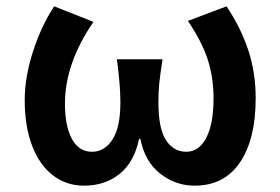

<svg xmlns="http://www.w3.org/2000/svg" viewBox="-20 -573 885 606"><path d="M58 -257Q58 -329 84 -410Q110 -491 151 -553L275 -504Q185 -373 185 -246Q185 -175 207 -134.5Q229 -94 270 -94Q310 -94 335 -132.5Q360 -171 360 -250Q360 -281 357 -314Q354 -347 349 -386H493Q485 -335 482.5 -308Q480 -281 480 -250Q480 -167 504 -130.5Q528 -94 568 -94Q608 -94 631 -138Q654 -182 654 -262Q654 -329 635.5 -385.5Q617 -442 573 -507L695 -553Q740 -486 763.5 -415Q787 -344 787 -263Q787 -134 737.5 -60.5Q688 13 594 13Q534 13 485.5 -25Q437 -63 423 -135H419Q404 -62 358 -24.5Q312 13 245 13Q189 13 146.5 -20Q104 -53 81 -114Q58 -175 58 -257Z"/></svg>

Font: Nebula Sans Semibold
Style: Regular
Weight: 600
Designer: Paul D. Hunt for Adobe (as Source Sans)
Foundry: Nebula Entertainment & Broadcasting LLC
Version: Version 1.010